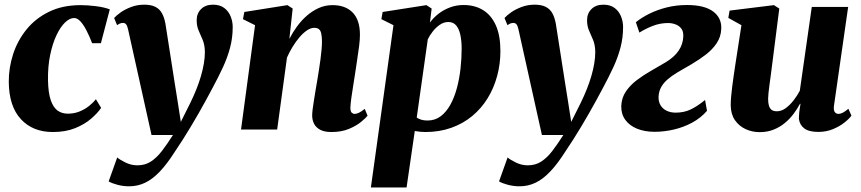

<svg xmlns="http://www.w3.org/2000/svg" viewBox="-20 -568 3775 842"><path d="M211.5 11Q124 11 71.8 -45.2Q19.5 -101.5 18.5 -208.5Q18 -269.5 37.2 -329.5Q56.5 -389.5 95.8 -438.2Q135 -487 194.5 -516.2Q254 -545.5 334 -545.5Q363.5 -545.5 400 -541Q436.5 -536.5 461.5 -527L422.5 -378.5H384Q372 -410 359 -435Q346 -460 332.5 -474.5Q319 -489 305 -489Q285.5 -489 265 -469.2Q244.5 -449.5 227.5 -413.2Q210.5 -377 200 -326.8Q189.5 -276.5 190.5 -216Q191.5 -162 202.2 -129.8Q213 -97.5 232 -83.5Q251 -69.5 277.5 -69.5Q305 -69.5 328.5 -79Q352 -88.5 370.2 -103Q388.5 -117.5 400.5 -133L423.5 -95Q408.5 -72.5 380 -47.8Q351.5 -23 309.5 -6Q267.5 11 211.5 11Z M541.5 -440Q538 -455.5 532.8 -461.5Q527.5 -467.5 520 -467.5Q513 -467.5 506.8 -465.2Q500.5 -463 493.5 -457.5L480.5 -489Q490 -500 509 -513.5Q528 -527 554.8 -537.2Q581.5 -547.5 613 -547.5Q642.5 -547.5 661.2 -538Q680 -528.5 690.2 -510Q700.5 -491.5 705.5 -464Q711 -428 717.8 -385.5Q724.5 -343 731.5 -297.8Q738.5 -252.5 745.5 -208Q752.5 -163.5 759 -123.5L773 -33.5L814.5 -116.5Q829.5 -147 841.2 -176.5Q853 -206 861.2 -234.2Q869.5 -262.5 874 -289.2Q878.5 -316 878.5 -340Q878 -371 869.2 -392.2Q860.5 -413.5 851.5 -433.2Q842.5 -453 842.5 -479.5Q842.5 -509 861.8 -528.2Q881 -547.5 914 -547.5Q944.5 -547.5 963.5 -533Q982.5 -518.5 991.5 -496Q1000.5 -473.5 1000.5 -449.5Q1000.5 -402.5 989 -359Q977.5 -315.5 957.5 -272.5Q937.5 -229.5 912.5 -183Q898.5 -156.5 883 -128.2Q867.5 -100 851 -71Q834.5 -42 817 -13Q799.5 16 781.5 44.5Q763.5 73 745 100Q712.5 151 681.2 184Q650 217 617.2 233Q584.5 249 546 249Q519.5 249 494.5 242.2Q469.5 235.5 456.5 227.5L494 122.5Q504.5 132 529.8 144.5Q555 157 582.5 157Q616 157 641.2 140.8Q666.5 124.5 689.5 94.8Q712.5 65 738.5 24H644.5Z M1249 -397.5Q1263 -425 1282 -451.2Q1301 -477.5 1325.2 -498.8Q1349.5 -520 1377.8 -532.8Q1406 -545.5 1438.5 -545.5Q1495 -545.5 1526.8 -512.8Q1558.5 -480 1558.5 -415.5Q1558.5 -394.5 1554.8 -365.2Q1551 -336 1546.2 -305Q1541.5 -274 1537.5 -247Q1534 -222 1529.2 -194Q1524.5 -166 1521 -140.2Q1517.5 -114.5 1516.5 -97Q1516.5 -79 1522.5 -73.8Q1528.5 -68.5 1535 -68.5Q1543.5 -68.5 1554 -73.5Q1564.5 -78.5 1579.5 -90.5L1592 -60.5Q1584 -50.5 1563.5 -33.5Q1543 -16.5 1510.5 -2.8Q1478 11 1433 11Q1402.5 11 1384 1Q1365.5 -9 1357.2 -25.5Q1349 -42 1349 -62Q1349 -72.5 1351.2 -90Q1353.5 -107.5 1357 -129.2Q1360.5 -151 1364.2 -173.8Q1368 -196.5 1371.5 -216.5Q1375 -238.5 1378.8 -262Q1382.5 -285.5 1385.5 -308.2Q1388.5 -331 1390.2 -351.2Q1392 -371.5 1392 -387.5Q1391.5 -409.5 1388.5 -422.2Q1385.5 -435 1378 -440.5Q1370.5 -446 1358 -446Q1343 -446 1326.2 -434.8Q1309.5 -423.5 1293.5 -404.8Q1277.5 -386 1263.2 -362.8Q1249 -339.5 1238.5 -315.5L1195.5 0H1037L1098.5 -457.5L1045.5 -484L1051.5 -515.5L1240.5 -545.5L1263.5 -530.5Z M1606.5 254 1705.5 -457.5 1652.5 -484 1658 -515.5 1850 -545.5 1873 -530.5 1865.5 -469Q1880 -489.5 1902.2 -507Q1924.5 -524.5 1952.5 -535.2Q1980.5 -546 2013 -546Q2062.5 -546 2098.8 -523.5Q2135 -501 2154.8 -456.2Q2174.5 -411.5 2174.5 -344Q2174.5 -287.5 2160.2 -234.8Q2146 -182 2118.5 -137.2Q2091 -92.5 2051 -59.2Q2011 -26 1959 -7.5Q1907 11 1845 11Q1834 11 1822.2 9.8Q1810.5 8.5 1799 6.5L1763 254ZM1807.5 -52.5Q1816 -46.5 1827.5 -43Q1839 -39.5 1855 -39.5Q1888 -39.5 1912.8 -58.2Q1937.5 -77 1955 -108.8Q1972.5 -140.5 1983.5 -181.2Q1994.5 -222 1999.5 -266.5Q2004.5 -311 2004.5 -354.5Q2004.5 -388.5 1998.8 -415.2Q1993 -442 1980.2 -456.8Q1967.5 -471.5 1946 -471.5Q1926.5 -471.5 1909 -459.5Q1891.5 -447.5 1877.8 -430Q1864 -412.5 1856 -395.5Z M2253.5 -440Q2250 -455.5 2244.8 -461.5Q2239.5 -467.5 2232 -467.5Q2225 -467.5 2218.8 -465.2Q2212.5 -463 2205.5 -457.5L2192.5 -489Q2202 -500 2221 -513.5Q2240 -527 2266.8 -537.2Q2293.5 -547.5 2325 -547.5Q2354.5 -547.5 2373.2 -538Q2392 -528.5 2402.2 -510Q2412.5 -491.5 2417.5 -464Q2423 -428 2429.8 -385.5Q2436.5 -343 2443.5 -297.8Q2450.5 -252.5 2457.5 -208Q2464.5 -163.5 2471 -123.5L2485 -33.5L2526.5 -116.5Q2541.5 -147 2553.2 -176.5Q2565 -206 2573.2 -234.2Q2581.5 -262.5 2586 -289.2Q2590.5 -316 2590.5 -340Q2590 -371 2581.2 -392.2Q2572.5 -413.5 2563.5 -433.2Q2554.5 -453 2554.5 -479.5Q2554.5 -509 2573.8 -528.2Q2593 -547.5 2626 -547.5Q2656.5 -547.5 2675.5 -533Q2694.5 -518.5 2703.5 -496Q2712.5 -473.5 2712.5 -449.5Q2712.5 -402.5 2701 -359Q2689.5 -315.5 2669.5 -272.5Q2649.5 -229.5 2624.5 -183Q2610.5 -156.5 2595 -128.2Q2579.5 -100 2563 -71Q2546.5 -42 2529 -13Q2511.5 16 2493.5 44.5Q2475.5 73 2457 100Q2424.5 151 2393.2 184Q2362 217 2329.2 233Q2296.5 249 2258 249Q2231.5 249 2206.5 242.2Q2181.5 235.5 2168.5 227.5L2206 122.5Q2216.5 132 2241.8 144.5Q2267 157 2294.5 157Q2328 157 2353.2 140.8Q2378.5 124.5 2401.5 94.8Q2424.5 65 2450.5 24H2356.5Z M2850.5 10Q2806.5 10 2773.2 -3.8Q2740 -17.5 2721.8 -43Q2703.5 -68.5 2704.5 -103.5Q2706 -139.5 2725 -167.2Q2744 -195 2773.5 -217.2Q2803 -239.5 2836.2 -258.2Q2869.5 -277 2899.5 -295Q2937 -317.5 2956.2 -346Q2975.5 -374.5 2976.5 -408.5Q2977.5 -430 2967.8 -442.8Q2958 -455.5 2942.2 -461.2Q2926.5 -467 2910 -467Q2875 -467 2842.8 -454.5Q2810.5 -442 2784 -425L2768.5 -470.5Q2793.5 -491 2828 -508Q2862.5 -525 2904 -535.5Q2945.5 -546 2993 -546Q3069.5 -546 3107.5 -517.5Q3145.5 -489 3143 -441Q3141.5 -406.5 3123.2 -379Q3105 -351.5 3076.2 -329.2Q3047.5 -307 3014.5 -287.5Q2981.5 -268 2950 -250Q2925 -235 2907 -219.2Q2889 -203.5 2879 -185Q2869 -166.5 2868 -143Q2867.5 -121.5 2877 -106Q2886.5 -90.5 2903.8 -82.2Q2921 -74 2943 -74Q2979 -74 3008 -87.5Q3037 -101 3072 -129.5L3080.5 -82Q3053 -50.5 3015.5 -30.2Q2978 -10 2935.5 0Q2893 10 2850.5 10Z M3311.5 11.5Q3278.5 11.5 3249.8 -1.8Q3221 -15 3203 -41Q3185 -67 3184.5 -106Q3184.5 -122.5 3186.2 -143Q3188 -163.5 3190.8 -186.2Q3193.5 -209 3197 -232Q3200.5 -255 3203.5 -276.5L3231.5 -457.5L3174 -489.5L3179.5 -521.5L3374 -545.5L3397.5 -530.5L3366.5 -287Q3364 -265.5 3360.8 -242.5Q3357.5 -219.5 3354.8 -198.2Q3352 -177 3350.2 -160.5Q3348.5 -144 3348.5 -135Q3348.5 -116 3352.2 -104Q3356 -92 3364.2 -86Q3372.5 -80 3387 -80Q3407 -80 3425.8 -93.8Q3444.5 -107.5 3460.5 -128.2Q3476.5 -149 3487.5 -170L3540 -537.5H3699.5L3637 -102Q3635 -84 3641.2 -76.2Q3647.5 -68.5 3656.5 -68.5Q3665.5 -68.5 3675.5 -73.5Q3685.5 -78.5 3700.5 -91L3714 -61Q3704 -47 3683.2 -30.5Q3662.5 -14 3633.2 -1.8Q3604 10.5 3568.5 10.5Q3527.5 10.5 3507.2 -4.8Q3487 -20 3483.5 -46.5Q3483.5 -51 3483.8 -58.2Q3484 -65.5 3485 -74.5Q3486 -83.5 3487.5 -93.5Q3489 -103.5 3490.5 -112.5L3488.5 -113Q3476.5 -90.5 3460 -68.5Q3443.5 -46.5 3421.8 -28.5Q3400 -10.5 3372.5 0.5Q3345 11.5 3311.5 11.5Z"/></svg>

Font: Merriweather 72pt Black
Style: Italic
Weight: 900
Italic angle: -7.8°
Version: Version 2.101